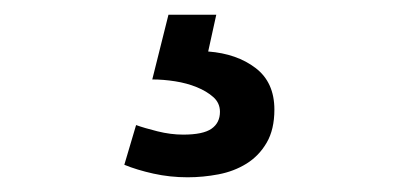

<svg xmlns="http://www.w3.org/2000/svg" viewBox="-20 -23 540 261"><path d="M274 -3 263 47Q302 50 327.5 69.5Q353 89 353 126Q353 153 342.5 171Q332 189 315 199.5Q298 210 277 214Q256 218 235 218Q211 218 188.5 213Q166 208 149 201L165 147Q176 151 194 155.5Q212 160 229 160Q256 160 267.5 152Q279 144 279 129Q279 117 270 109Q261 101 247.5 95.5Q234 90 218 87.5Q202 85 187 85L209 -3Z"/></svg>

Font: Amaranth
Style: Regular
Weight: 400
Designer: Gesine Todt
Foundry: Gesine Todt
Version: Version 1.001